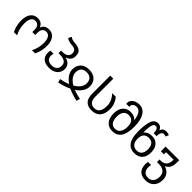

<svg xmlns="http://www.w3.org/2000/svg" viewBox="266 -2213 3902 3902"><g transform="rotate(45 2216.5 -262.5)"><path d="M56 -276Q56 -403 111 -474.5Q166 -546 262 -546Q324 -546 363.5 -520.5Q403 -495 423 -443H428Q450 -497 489.5 -521.5Q529 -546 589 -546Q685 -546 739.5 -474Q794 -402 794 -276Q794 -201 779 -136.5Q764 -72 730 0H640Q675 -73 690.5 -137Q706 -201 706 -277Q706 -372 673.5 -422.5Q641 -473 583 -473Q527 -473 497 -436Q467 -399 467 -332V-266H383V-332Q383 -400 352.5 -436.5Q322 -473 265 -473Q207 -473 175.5 -423Q144 -373 144 -277Q144 -200 160 -135Q176 -70 210 0H120Q86 -70 71 -135Q56 -200 56 -276Z M902 -198Q902 -232 912 -259H1002Q997 -250 993.5 -232Q990 -214 990 -199Q990 -132 1027.5 -98Q1065 -64 1137 -64Q1210 -64 1251 -102Q1292 -140 1292 -205Q1292 -339 1102 -339H1062V-413H1102Q1181 -413 1223.5 -445Q1266 -477 1266 -536Q1266 -594 1235 -618.5Q1204 -643 1136 -647Q1038 -653 983 -697L1019 -765Q1064 -726 1142 -722Q1258 -715 1306 -674.5Q1354 -634 1354 -548Q1354 -482 1322.5 -441Q1291 -400 1225 -380Q1301 -362 1342 -316Q1383 -270 1383 -205Q1383 -141 1352.5 -92Q1322 -43 1265.5 -16.5Q1209 10 1133 10Q1021 10 961.5 -43.5Q902 -97 902 -198Z M1458 10Q1564 -8 1661 -47Q1579 -103 1536 -169.5Q1493 -236 1493 -309Q1493 -418 1560 -481.5Q1627 -545 1743 -545Q1819 -545 1875.5 -516Q1932 -487 1962.5 -434Q1993 -381 1993 -309Q1993 -235 1950 -168.5Q1907 -102 1825 -47Q1920 -9 2028 10L2007 87Q1855 54 1743 0Q1627 56 1479 87ZM1903 -309Q1903 -388 1862 -429.5Q1821 -471 1743 -471Q1665 -471 1624 -429.5Q1583 -388 1583 -309Q1583 -247 1623.5 -190Q1664 -133 1743 -87Q1822 -134 1862.5 -190.5Q1903 -247 1903 -309Z M2129 -243V-760H2217V-246Q2217 -62 2364 -62Q2520 -62 2520 -282Q2520 -413 2410 -536H2510Q2555 -487 2582 -418.5Q2609 -350 2609 -280Q2609 -137 2545 -63.5Q2481 10 2357 10Q2129 10 2129 -243Z M2720 -268Q2720 -349 2748 -409Q2776 -469 2827.5 -501Q2879 -533 2949 -533Q3054 -533 3110 -469H3115Q3085 -691 2960 -691Q2910 -691 2880.5 -667.5Q2851 -644 2851 -603Q2851 -597 2853 -585L2766 -584Q2763 -596 2763 -612Q2763 -658 2790.5 -692.5Q2818 -727 2863.5 -746Q2909 -765 2963 -765Q3081 -765 3146 -662Q3211 -559 3211 -370Q3211 -179 3147.5 -84.5Q3084 10 2954 10Q2844 10 2782 -63Q2720 -136 2720 -268ZM3114 -271Q3114 -460 2964 -460Q2892 -460 2851.5 -409.5Q2811 -359 2811 -269Q2811 -168 2849 -115.5Q2887 -63 2962 -63Q3033 -63 3073.5 -118.5Q3114 -174 3114 -271Z M3331 -370Q3331 -557 3368.5 -661Q3406 -765 3509 -765Q3548 -765 3576.5 -743.5Q3605 -722 3619 -682H3623Q3637 -726 3664.5 -745.5Q3692 -765 3743 -765Q3793 -765 3827 -744L3797 -678Q3777 -692 3741 -692Q3704 -692 3684 -657Q3664 -622 3664 -556H3580Q3580 -620 3562.5 -656Q3545 -692 3509 -692Q3470 -692 3451.5 -656Q3433 -620 3427.5 -563Q3422 -506 3422 -418H3427Q3451 -454 3494 -474Q3537 -494 3597 -494Q3703 -494 3762.5 -427.5Q3822 -361 3822 -242Q3822 -123 3760.5 -56.5Q3699 10 3588 10Q3458 10 3394.5 -84.5Q3331 -179 3331 -370ZM3731 -243Q3731 -330 3693 -375.5Q3655 -421 3582 -421Q3428 -421 3428 -245Q3428 -160 3468.5 -111.5Q3509 -63 3580 -63Q3655 -63 3693 -109Q3731 -155 3731 -243Z M3904 6Q3904 -28 3915 -63H4002Q3998 -51 3995 -31Q3992 -11 3992 7Q3992 86 4029.5 126Q4067 166 4139 166Q4213 166 4253.5 117.5Q4294 69 4294 -16Q4294 -101 4244 -145Q4194 -189 4098 -189H4042V-263H4082Q4160 -263 4204 -311.5Q4248 -360 4248 -452V-462H4032V-400H3944V-536H4336V-472Q4336 -381 4308.5 -328Q4281 -275 4214 -242Q4296 -219 4340.5 -161Q4385 -103 4385 -19Q4385 101 4318 170.5Q4251 240 4135 240Q4023 240 3963.5 180Q3904 120 3904 6Z"/></g></svg>

Font: Noto Sans Georgian
Style: Regular
Weight: 400
Designer: Monotype Design team
Foundry: Monotype Imaging Inc.
Version: Version 1.000